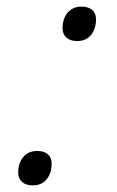

<svg xmlns="http://www.w3.org/2000/svg" viewBox="-20 -539 353 580"><path d="M79 21Q58 21 46.5 10.5Q35 0 35 -17Q35 -47 50.5 -65Q66 -83 92 -83Q113 -83 124.5 -73Q136 -63 136 -45Q136 -16 121 2.5Q106 21 79 21ZM213 -415Q192 -415 180.5 -425.5Q169 -436 169 -453Q169 -483 184.5 -501Q200 -519 226 -519Q247 -519 258.5 -509Q270 -499 270 -481Q270 -452 255 -433.5Q240 -415 213 -415Z"/></svg>

Font: Playwrite US Trad ExtraLight
Style: Regular
Weight: 250
Designer: Veronika Burian, José Scaglione
Foundry: TypeTogether
Version: Version 1.003